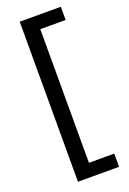

<svg xmlns="http://www.w3.org/2000/svg" viewBox="-165 -770 659 983"><g transform="rotate(-20 164.5 -278.0)"><path d="M304 158H80V-714H304V-642H166V86H304Z"/></g></svg>

Font: Noto Sans Mayan Numerals
Style: Regular
Weight: 400
Designer: Monotype Design Team
Foundry: Monotype Imaging Inc.
Version: Version 2.001; ttfautohint (v1.8.4.7-5d5b)